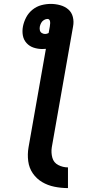

<svg xmlns="http://www.w3.org/2000/svg" viewBox="-20 -755 540 983"><path d="M328 208Q293 208 258.5 201Q224 194 195.5 177Q167 160 148 132.5Q129 105 124.5 70Q120 35 126 0L215 -505Q206 -504 197 -504Q174 -504 152.5 -511Q131 -518 116 -534.5Q101 -551 97 -573.5Q93 -596 97.5 -619.5Q102 -643 114 -666Q126 -689 146.5 -705.5Q167 -722 191.5 -728.5Q216 -735 240 -735Q264 -735 288 -728.5Q312 -722 329.5 -707Q347 -692 353 -668Q359 -644 354 -619L245 0Q241 27 248 52.5Q255 78 278.5 90Q302 102 328 102ZM211 -581Q220 -581 229 -586L235 -619Q242 -658 223 -658Q214 -658 205 -652.5Q196 -647 191 -638Q186 -629 184 -619.5Q182 -610 184 -600.5Q186 -591 194 -586Q202 -581 211 -581Z"/></svg>

Font: Iosevka SS08
Style: Bold Italic
Weight: 700
Italic angle: -10°
Monospace: yes
Designer: Belleve Invis
Foundry: Belleve Invis
Version: 2.1.0; ttfautohint (v1.8.2)